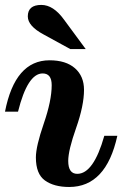

<svg xmlns="http://www.w3.org/2000/svg" viewBox="-29 -744 503 777"><path d="M180.2 -399.4Q180.2 -446.8 143.6 -446.8Q82.5 -446.8 43.9 -292H-8.8Q31.7 -500 171.4 -500Q237.8 -500 274.4 -467.8Q311 -435.5 311 -380.4Q311 -316.9 279.1 -226.3Q247.1 -135.7 247.1 -92.8Q247.1 -40.5 283.7 -40.5Q349.6 -40.5 393.1 -194.3H445.8Q400.4 12.7 251 12.7Q189.5 12.7 152.8 -13.7Q116.2 -40 116.2 -106.9Q116.2 -151.4 148.2 -244.1Q180.2 -336.9 180.2 -399.4ZM317.9 -545.4H255.4L147.5 -604.5Q83.5 -638.7 83.5 -677.7Q83.5 -724.1 138.2 -724.1Q187 -724.1 230 -664.6Z"/></svg>

Font: Munson
Style: Bold Italic
Weight: 700
Italic angle: -12°
Designer: Paul James MIller
Foundry: High-Logic / Made with FontCreator
Version: Version 2.10;May 5, 2019;FontCreator 11.5.0.2430 64-bit